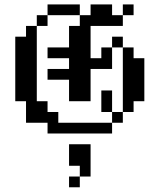

<svg xmlns="http://www.w3.org/2000/svg" viewBox="-20 -591 659 850"><path d="M47.6 -381H95.2V-333.3H47.6ZM47.6 -333.3H95.2V-285.7H47.6ZM47.6 -285.7H95.2V-238.1H47.6ZM47.6 -238.1H95.2V-190.5H47.6ZM95.2 -238.1H142.9V-190.5H95.2ZM95.2 -333.3H142.9V-285.7H95.2ZM95.2 -381H142.9V-333.3H95.2ZM95.2 -285.7H142.9V-238.1H95.2ZM47.6 -428.6H95.2V-381H47.6ZM95.2 -428.6H142.9V-381H95.2ZM95.2 -476.2H142.9V-428.6H95.2ZM142.9 -523.8H190.5V-476.2H142.9ZM190.5 -571.4H238.1V-523.8H190.5ZM238.1 -571.4H285.7V-523.8H238.1ZM285.7 -571.4H333.3V-523.8H285.7ZM333.3 -523.8H381V-476.2H333.3ZM381 -523.8H428.6V-476.2H381ZM428.6 -523.8H476.2V-476.2H428.6ZM476.2 -523.8H523.8V-476.2H476.2ZM381 -571.4H428.6V-523.8H381ZM428.6 -571.4H476.2V-523.8H428.6ZM523.8 -571.4H571.4V-523.8H523.8ZM333.3 -476.2H381V-428.6H333.3ZM333.3 -428.6H381V-381H333.3ZM333.3 -381H381V-333.3H333.3ZM333.3 -333.3H381V-285.7H333.3ZM333.3 -285.7H381V-238.1H333.3ZM285.7 -476.2H333.3V-428.6H285.7ZM285.7 -428.6H333.3V-381H285.7ZM285.7 -381H333.3V-333.3H285.7ZM285.7 -333.3H333.3V-285.7H285.7ZM285.7 -285.7H333.3V-238.1H285.7ZM285.7 -238.1H333.3V-190.5H285.7ZM285.7 -190.5H333.3V-142.9H285.7ZM333.3 -238.1H381V-190.5H333.3ZM333.3 -190.5H381V-142.9H333.3ZM238.1 -381H285.7V-333.3H238.1ZM190.5 -381H238.1V-333.3H190.5ZM238.1 -285.7H285.7V-238.1H238.1ZM190.5 -285.7H238.1V-238.1H190.5ZM381 -333.3H428.6V-285.7H381ZM428.6 -333.3H476.2V-285.7H428.6ZM428.6 -381H476.2V-333.3H428.6ZM476.2 -428.6H523.8V-381H476.2ZM523.8 -381H571.4V-333.3H523.8ZM523.8 -333.3H571.4V-285.7H523.8ZM523.8 -285.7H571.4V-238.1H523.8ZM523.8 -238.1H571.4V-190.5H523.8ZM523.8 -190.5H571.4V-142.9H523.8ZM571.4 -333.3H619V-285.7H571.4ZM571.4 -285.7H619V-238.1H571.4ZM571.4 -238.1H619V-190.5H571.4ZM571.4 -190.5H619V-142.9H571.4ZM523.8 -142.9H571.4V-95.2H523.8ZM476.2 -95.2H523.8V-47.6H476.2ZM428.6 -142.9H476.2V-95.2H428.6ZM428.6 -190.5H476.2V-142.9H428.6ZM428.6 -47.6H476.2V0H428.6ZM381 -47.6H428.6V0H381ZM333.3 -47.6H381V0H333.3ZM285.7 -47.6H333.3V0H285.7ZM190.5 -95.2H238.1V-47.6H190.5ZM142.9 -95.2H190.5V-47.6H142.9ZM95.2 -142.9H142.9V-95.2H95.2ZM47.6 -190.5H95.2V-142.9H47.6ZM95.2 -190.5H142.9V-142.9H95.2ZM142.9 -142.9H190.5V-95.2H142.9ZM238.1 -47.6H285.7V0H238.1ZM95.2 -95.2H142.9V-47.6H95.2ZM190.5 -47.6H238.1V0H190.5ZM333.3 95.2H381V142.9H333.3ZM333.3 47.6H381V95.2H333.3ZM285.7 47.6H333.3V95.2H285.7ZM333.3 142.9H381V190.5H333.3ZM285.7 190.5H333.3V238.1H285.7ZM285.7 95.2H333.3V142.9H285.7Z"/></svg>

Font: Jacquard 12
Style: Regular
Weight: 400
Designer: Sarah Cadigan-Fried
Version: Version 1.000; ttfautohint (v1.8.4.7-5d5b)